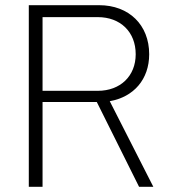

<svg xmlns="http://www.w3.org/2000/svg" viewBox="-20 -720 651 740"><path d="M516 0H571L403 -330C495 -346 555 -414 555 -511C555 -624 477 -700 362 -700H91V0H144V-327H353ZM144 -654H357C444 -654 503 -597 503 -511C503 -427 444 -370 357 -370H144Z"/></svg>

Font: Arthouse Owned Light
Style: Regular
Weight: 300
Designer: Jeremy Tribby
Foundry: Tribby Type
Version: Version 1.000;PS 001.000;hotconv 1.0.88;makeotf.lib2.5.64775